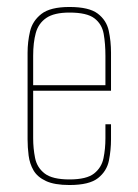

<svg xmlns="http://www.w3.org/2000/svg" viewBox="-20 -523 395 550"><path d="M179 7Q136 7 111.5 -4.5Q87 -16 76 -35Q65 -54 62 -77.5Q59 -101 59 -124V-372Q59 -403 66 -433Q73 -463 98.5 -483Q124 -503 179 -503Q235 -503 260 -484Q285 -465 291.5 -435Q298 -405 298 -372V-263H75V-127Q75 -98 80.5 -70.5Q86 -43 108 -26Q130 -9 179 -9Q228 -9 249.5 -26Q271 -43 276.5 -70Q282 -97 282 -127V-167H298V-124Q298 -93 292 -63Q286 -33 261 -13Q236 7 179 7ZM75 -279H282V-363Q282 -398 277 -426Q272 -454 250.5 -470.5Q229 -487 179 -487Q135 -487 112.5 -471.5Q90 -456 82.5 -428.5Q75 -401 75 -363Z"/></svg>

Font: Alumni Sans Pinstripe
Style: Regular
Weight: 400
Designer: Robert E. Leuschke
Foundry: Robert E. Leuschke
Version: Version 1.010; ttfautohint (v1.8.4.7-5d5b)